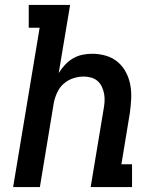

<svg xmlns="http://www.w3.org/2000/svg" viewBox="-20 -755 640 775"><path d="M33 0 140 -643H96V-735H263L217 -460Q228 -478 242.5 -493.5Q257 -509 275 -519.5Q293 -530 313 -534Q333 -538 352 -538Q381 -538 408 -530Q435 -522 455.5 -504.5Q476 -487 488.5 -463Q501 -439 506 -412Q511 -385 509.5 -356Q508 -327 504 -298L470 -92H513V0H346L398 -313Q401 -329 402 -344.5Q403 -360 400.5 -375Q398 -390 391.5 -404Q385 -418 374.5 -427.5Q364 -437 349 -441.5Q334 -446 318 -446Q297 -446 275.5 -439Q254 -432 237 -417Q220 -402 210.5 -381Q201 -360 197 -339L141 0Z"/></svg>

Font: Iosevka Slab Semibold Extended
Style: Italic
Weight: 600
Width: 7
Italic angle: -9°
Monospace: yes
Designer: Belleve Invis
Foundry: Belleve Invis
Version: Version 11.1.0; ttfautohint (v1.8.3)